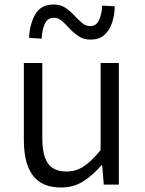

<svg xmlns="http://www.w3.org/2000/svg" viewBox="-20 -820 642 853"><path d="M251 13Q166 13 126 -40.5Q86 -94 86 -197V-540H168V-207Q168 -129 193.5 -93.5Q219 -58 275 -58Q318 -58 352.5 -81Q387 -104 427 -153V-540H508V0H441L434 -86H431Q393 -42 350 -14.5Q307 13 251 13ZM382 -644Q352 -644 330 -658.5Q308 -673 290 -692.5Q272 -712 255.5 -726.5Q239 -741 219 -741Q192 -741 179.5 -715Q167 -689 165 -648L109 -652Q112 -714 137 -757Q162 -800 219 -800Q249 -800 270.5 -785.5Q292 -771 309.5 -752Q327 -733 344 -718.5Q361 -704 381 -704Q407 -704 419.5 -729.5Q432 -755 434 -795L490 -792Q489 -752 477.5 -718Q466 -684 443 -664Q420 -644 382 -644Z"/></svg>

Font: Source Han Sans SC Normal
Style: Regular
Weight: 350
Designer: Ryoko NISHIZUKA 西塚涼子 (kana, bopomofo & ideographs); Paul D. Hunt (Latin, Greek & Cyrillic); Sandoll Communications 산돌커뮤니
Foundry: Adobe
Version: Version 2.004;hotconv 1.0.118;makeotfexe 2.5.65603